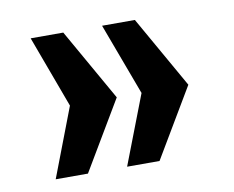

<svg xmlns="http://www.w3.org/2000/svg" viewBox="-53 -514 632 519"><g transform="rotate(-10 263.0 -254.5)"><path d="M133.5 -251 60.5 -448.5H150L262 -251L149.5 -61.5H61ZM330 -251 256.5 -448.5H346.5L458.5 -251L346 -61.5H257Z"/></g></svg>

Font: Public Sans Thin ExtraBold
Style: Regular
Weight: 800
Version: Version 1.007